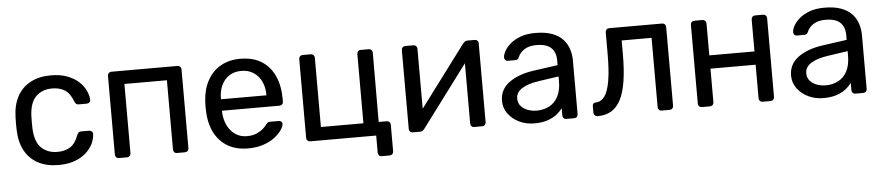

<svg xmlns="http://www.w3.org/2000/svg" viewBox="-40 -778 5305 1152"><g transform="rotate(-5 2612.0 -202.0)"><path d="M284 10Q213 10 161.5 -17.5Q110 -45 82 -96.5Q54 -148 52 -220Q51 -235 51 -260Q51 -285 52 -300Q54 -372 82 -423.5Q110 -475 161.5 -502.5Q213 -530 284 -530Q342 -530 383.5 -514Q425 -498 452 -473Q479 -448 492.5 -419Q506 -390 507 -364Q508 -354 501 -348Q494 -342 484 -342H436Q426 -342 421 -346.5Q416 -351 411 -362Q393 -411 362 -431Q331 -451 285 -451Q225 -451 187.5 -414Q150 -377 147 -295Q146 -259 147 -225Q150 -142 187.5 -105.5Q225 -69 285 -69Q331 -69 362 -89Q393 -109 411 -158Q416 -169 421 -174Q426 -179 436 -179H484Q494 -179 501 -172.5Q508 -166 507 -156Q506 -135 498 -113Q490 -91 472.5 -68.5Q455 -46 429 -28.5Q403 -11 367 -0.5Q331 10 284 10Z M649 0Q639 0 632.5 -6.5Q626 -13 626 -23V-497Q626 -507 632.5 -513.5Q639 -520 649 -520H1046Q1056 -520 1062.5 -513.5Q1069 -507 1069 -497V-23Q1069 -13 1062.5 -6.5Q1056 0 1046 0H998Q988 0 982 -6.5Q976 -13 976 -23V-440H720V-23Q720 -13 713.5 -6.5Q707 0 697 0Z M1426 10Q1322 10 1261 -53.5Q1200 -117 1194 -227Q1193 -240 1193 -260.5Q1193 -281 1194 -294Q1198 -365 1227 -418.5Q1256 -472 1306.5 -501Q1357 -530 1425 -530Q1501 -530 1552.5 -498Q1604 -466 1631 -407Q1658 -348 1658 -269V-252Q1658 -241 1651.5 -235Q1645 -229 1635 -229H1289Q1289 -228 1289 -225Q1289 -222 1289 -220Q1291 -179 1307 -143.5Q1323 -108 1353.5 -86Q1384 -64 1425 -64Q1461 -64 1485 -75Q1509 -86 1524 -99.5Q1539 -113 1544 -121Q1553 -133 1558 -135.5Q1563 -138 1574 -138H1623Q1632 -138 1638.5 -132.5Q1645 -127 1644 -117Q1643 -102 1628 -80.5Q1613 -59 1585.5 -38Q1558 -17 1517.5 -3.5Q1477 10 1426 10ZM1289 -298H1563V-301Q1563 -346 1546.5 -381Q1530 -416 1499 -436.5Q1468 -457 1425 -457Q1382 -457 1351.5 -436.5Q1321 -416 1305 -381Q1289 -346 1289 -301Z M2221 126Q2210 126 2204 119.5Q2198 113 2198 103V0H1801Q1791 0 1784.5 -6.5Q1778 -13 1778 -23V-497Q1778 -507 1784.5 -513.5Q1791 -520 1801 -520H1849Q1859 -520 1865.5 -513.5Q1872 -507 1872 -497V-80H2128V-497Q2128 -507 2134 -513.5Q2140 -520 2150 -520H2198Q2208 -520 2214.5 -513.5Q2221 -507 2221 -497L2220 -80H2268Q2278 -80 2284.5 -73.5Q2291 -67 2291 -57V103Q2291 113 2284.5 119.5Q2278 126 2268 126Z M2418 0Q2409 0 2402.5 -6.5Q2396 -13 2396 -21V-497Q2396 -507 2402.5 -513.5Q2409 -520 2419 -520H2467Q2477 -520 2483.5 -513.5Q2490 -507 2490 -497V-73L2463 -100L2766 -505Q2771 -511 2777 -515.5Q2783 -520 2792 -520H2838Q2846 -520 2852.5 -514Q2859 -508 2859 -500V-23Q2859 -13 2852.5 -6.5Q2846 0 2836 0H2789Q2778 0 2772 -6.5Q2766 -13 2766 -23V-422L2794 -423L2489 -15Q2485 -10 2479 -5Q2473 0 2463 0Z M3150 10Q3100 10 3059 -10Q3018 -30 2993 -64Q2968 -98 2968 -141Q2968 -210 3024 -251Q3080 -292 3170 -305L3319 -326V-355Q3319 -403 3291.5 -430Q3264 -457 3202 -457Q3158 -457 3130 -439Q3102 -421 3091 -393Q3085 -378 3070 -378H3025Q3014 -378 3008.5 -384.5Q3003 -391 3003 -400Q3003 -415 3014.5 -437Q3026 -459 3050 -480Q3074 -501 3111.5 -515.5Q3149 -530 3203 -530Q3263 -530 3304 -514.5Q3345 -499 3368.5 -473Q3392 -447 3402.5 -414Q3413 -381 3413 -347V-23Q3413 -13 3406.5 -6.5Q3400 0 3390 0H3344Q3333 0 3327 -6.5Q3321 -13 3321 -23V-66Q3308 -48 3286 -30.5Q3264 -13 3231 -1.5Q3198 10 3150 10ZM3171 -65Q3212 -65 3246 -82.5Q3280 -100 3299.5 -137Q3319 -174 3319 -230V-258L3203 -241Q3132 -231 3096 -207.5Q3060 -184 3060 -148Q3060 -120 3076.5 -101.5Q3093 -83 3118.5 -74Q3144 -65 3171 -65Z M3532 0Q3522 0 3515 -7Q3508 -14 3508 -24V-61Q3508 -83 3529 -83Q3560 -84 3581 -112.5Q3602 -141 3613 -203.5Q3624 -266 3624 -369V-497Q3624 -507 3630.5 -513.5Q3637 -520 3647 -520H3965Q3975 -520 3981.5 -513.5Q3988 -507 3988 -497V-23Q3988 -13 3981.5 -6.5Q3975 0 3965 0H3917Q3907 0 3901 -6.5Q3895 -13 3895 -23V-440H3715V-358Q3715 -262 3704 -193.5Q3693 -125 3670.5 -82.5Q3648 -40 3613.5 -20Q3579 0 3532 0Z M4160 0Q4150 0 4143.5 -6.5Q4137 -13 4137 -23V-497Q4137 -507 4143.5 -513.5Q4150 -520 4160 -520H4208Q4218 -520 4224.5 -513.5Q4231 -507 4231 -497V-305H4503V-497Q4503 -507 4509.5 -513.5Q4516 -520 4526 -520H4573Q4583 -520 4589.5 -513.5Q4596 -507 4596 -497V-23Q4596 -13 4589.5 -6.5Q4583 0 4573 0H4526Q4516 0 4509.5 -6.5Q4503 -13 4503 -23V-225H4231V-23Q4231 -13 4224.5 -6.5Q4218 0 4208 0Z M4891 10Q4841 10 4800 -10Q4759 -30 4734 -64Q4709 -98 4709 -141Q4709 -210 4765 -251Q4821 -292 4911 -305L5060 -326V-355Q5060 -403 5032.5 -430Q5005 -457 4943 -457Q4899 -457 4871 -439Q4843 -421 4832 -393Q4826 -378 4811 -378H4766Q4755 -378 4749.5 -384.5Q4744 -391 4744 -400Q4744 -415 4755.5 -437Q4767 -459 4791 -480Q4815 -501 4852.5 -515.5Q4890 -530 4944 -530Q5004 -530 5045 -514.5Q5086 -499 5109.5 -473Q5133 -447 5143.5 -414Q5154 -381 5154 -347V-23Q5154 -13 5147.5 -6.5Q5141 0 5131 0H5085Q5074 0 5068 -6.5Q5062 -13 5062 -23V-66Q5049 -48 5027 -30.5Q5005 -13 4972 -1.5Q4939 10 4891 10ZM4912 -65Q4953 -65 4987 -82.5Q5021 -100 5040.5 -137Q5060 -174 5060 -230V-258L4944 -241Q4873 -231 4837 -207.5Q4801 -184 4801 -148Q4801 -120 4817.5 -101.5Q4834 -83 4859.5 -74Q4885 -65 4912 -65Z"/></g></svg>

Font: RubikRegular
Style: Regular
Weight: 400
Designer: Hubert and Fischer
Foundry: Hubert and Fischer
Version: Version 2.300;gftools[0.9.30]